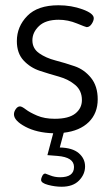

<svg xmlns="http://www.w3.org/2000/svg" viewBox="-20 -499 425 729"><path d="M33 -65C33 -49 47.3 -33.3 76 -18C104.7 -2.7 140 5.7 182 7L160 90L198 93C240 96.3 261 110.3 261 135C261 161 243.3 174 208 174C194.7 174 182.2 171.7 170.5 167C158.8 162.3 152.7 160 152 160C147.3 160 143.5 163 140.5 169C137.5 175 136 180 136 184C136 192 144.8 198.3 162.5 203C180.2 207.7 197.3 210 214 210C242.7 210 264.7 202.2 280 186.5C295.3 170.8 303 153 303 133C303 113 295 96.2 279 82.5C263 68.8 239 61.7 207 61L222 5C262.7 0.3 294.3 -13.2 317 -35.5C339.7 -57.8 351 -86.7 351 -122C351 -155.3 342.5 -182.5 325.5 -203.5C308.5 -224.5 287.8 -239.2 263.5 -247.5C239.2 -255.8 214.8 -263.2 190.5 -269.5C166.2 -275.8 145.5 -285 128.5 -297C111.5 -309 103 -325.3 103 -346C103 -366 111.3 -384 128 -400C144.7 -416 169.7 -424 203 -424C226.3 -424 249.3 -419.3 272 -410C294.7 -400.7 307 -396 309 -396C316.3 -396 322.7 -400 328 -408C333.3 -416 336 -423.3 336 -430C336 -442 321.8 -453.2 293.5 -463.5C265.2 -473.8 234.7 -479 202 -479C149.3 -479 109.8 -465.5 83.5 -438.5C57.2 -411.5 44 -379.7 44 -343C44 -312.3 52.5 -287.8 69.5 -269.5C86.5 -251.2 107.2 -238 131.5 -230C155.8 -222 180 -214.7 204 -208C228 -201.3 248.5 -190.8 265.5 -176.5C282.5 -162.2 291 -143 291 -119C291 -98.3 282.7 -81.3 266 -68C249.3 -54.7 223.3 -48 188 -48C162 -48 139.7 -52 121 -60C102.3 -68 88 -75.8 78 -83.5C68 -91.2 60.7 -95 56 -95C50 -95 44.7 -91.7 40 -85C35.3 -78.3 33 -71.7 33 -65Z"/></svg>

Font: Terminal Dosis
Style: Book
Weight: 400
Designer: EdgarTolentino, PabloImpallari, IginoMarini
Foundry: EdgarTolentino, PabloImpallari, IginoMarini
Version: Version 1.006